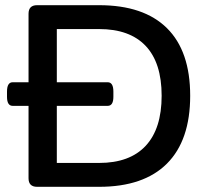

<svg xmlns="http://www.w3.org/2000/svg" viewBox="-20 -720 805 740"><path d="M123 0Q90 0 90 -33V-312H29Q7 -312 7 -347V-367Q7 -403 29 -403H90V-667Q90 -700 123 -700H362Q534 -700 623.5 -611.5Q713 -523 713 -351Q713 -179 623.5 -89.5Q534 0 362 0ZM199 -92H362Q480 -92 541.5 -158Q603 -224 603 -351Q603 -478 541.5 -543Q480 -608 362 -608H199V-403H395Q417 -403 417 -367V-347Q417 -312 395 -312H199Z"/></svg>

Font: Asap Semi Expanded Medium
Style: Regular
Weight: 500
Width: 6
Designer: Pablo Cosgaya
Foundry: Omnibus-Type
Version: Version 3.001; ttfautohint (v1.8.4.7-5d5b)